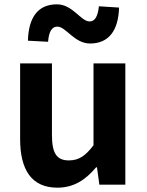

<svg xmlns="http://www.w3.org/2000/svg" viewBox="-20 -853 677 887"><path d="M245 14C322 14 376 -23 424 -80H428L439 0H559V-560H412V-182C374 -132 344 -112 298 -112C244 -112 220 -142 220 -229V-560H73V-210C73 -70 125 14 245 14ZM396 -652C481 -652 527 -710 530 -818L437 -824C432 -778 419 -754 394 -754C353 -754 316 -833 243 -833C157 -833 112 -775 109 -665L202 -660C206 -708 220 -730 245 -730C285 -730 323 -652 396 -652Z"/></svg>

Font: Source Han Sans Old Style Bold
Style: Regular
Weight: 700
Designer: Ryoko NISHIZUKA (kana & ideographs); Paul D. Hunt (Latin, Greek & Cyrillic); Wenlong ZHANG (bopomofo); Sandoll Communica
Foundry: Adobe Systems Incorporated
Version: Version 1.004;PS 1.004;hotconv 1.0.81;makeotf.lib2.5.63406